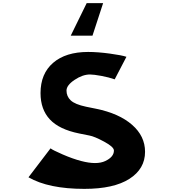

<svg xmlns="http://www.w3.org/2000/svg" viewBox="-20 -1196 1109 1227"><path d="M534 -1176H639L571 -968H432ZM519 11Q290 11 162 -63L303 -248Q316 -237 380.5 -209Q445 -181 499 -167Q598 -141 653 -167Q708 -193 708 -234Q708 -257 646 -290.5Q584 -324 551 -330L486 -343Q358 -369 298.5 -433Q239 -497 239 -601Q239 -725 319.5 -794.5Q400 -864 543 -864Q605 -864 682 -853.5Q759 -843 788 -833L713 -689Q676 -702 627.5 -711Q579 -720 555 -720Q508 -720 456.5 -685.5Q405 -651 405 -617Q405 -580 432 -554.5Q459 -529 530 -514L594 -501Q741 -471 824 -398.5Q907 -326 907 -226Q907 -117 807 -53Q707 11 519 11Z"/></svg>

Font: OpenDyslexic
Style: Bold
Weight: 800
Designer: Abbie Gonzalez
Version: Version 0.920;hotconv 1.0.109;makeotfexe 2.5.65596